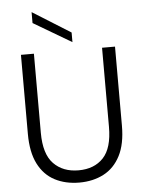

<svg xmlns="http://www.w3.org/2000/svg" viewBox="-61 -977 774 1033"><g transform="rotate(-5 326.0 -461.0)"><path d="M72 0ZM72 0ZM326 7Q251 7 193.5 -23Q136 -53 104 -116Q72 -179 72 -278V-705H142V-278Q142 -163 192.5 -111Q243 -59 327 -59Q412 -59 461 -111Q510 -163 510 -278V-705H580V-278Q580 -179 547.5 -116Q515 -53 457.5 -23Q400 7 326 7ZM354 -749 149 -870V-929L354 -801Z"/></g></svg>

Font: Ulagadi Sans Light
Style: Regular
Weight: 300
Designer: Ninad Kale (Devanagari), Jonny Pinhorn (Latin)
Foundry: Indian Type Foundry
Version: Version 3.01;March 29, 2020;FontCreator 12.0.0.2522 64-bit; 